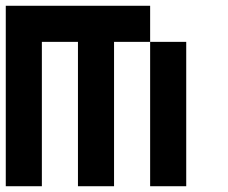

<svg xmlns="http://www.w3.org/2000/svg" viewBox="-20 -645 790 665"><path d="M0 0V-625H500V-500H375V0H250V-500H125V0ZM500 0V-500H625V0Z"/></svg>

Font: Galmuri7 Regular
Style: Regular
Weight: 400
Designer: Lee Minseo (quiple)
Version: Version 2.399;hotconv 1.1.1;makeotfexe 2.6.0 DEVELOPMENT